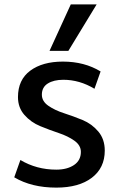

<svg xmlns="http://www.w3.org/2000/svg" viewBox="-20 -840 543 876"><path d="M206 -608 303 -820H421L292 -608ZM237 16Q124 16 45 -31L73 -110Q147 -66 237 -66Q286 -66 317.5 -87Q349 -108 349 -147Q349 -177 319.5 -198Q290 -219 248 -233Q206 -247 163.5 -264.5Q121 -282 91.5 -315.5Q62 -349 62 -397Q62 -476 118 -517.5Q174 -559 267 -559Q365 -559 439 -514L411 -435Q343 -476 269 -476Q225 -476 198 -459Q171 -442 171 -408Q171 -378 200.5 -357.5Q230 -337 272 -323.5Q314 -310 356.5 -292.5Q399 -275 428.5 -240Q458 -205 458 -153Q458 -74 399 -29Q340 16 237 16Z"/></svg>

Font: Martel Sans DemiBold
Style: Regular
Weight: 600
Designer: Dan Reynolds and Mathieu Réguer
Foundry: Dan Reynolds and Mathieu Réguer
Version: Version 1.001;PS 001.001;hotconv 1.0.70;makeotf.lib2.5.58329